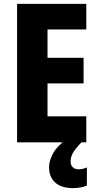

<svg xmlns="http://www.w3.org/2000/svg" viewBox="-20 -734 509 990"><path d="M425 0H68V-714H425V-582H225V-436H411V-304H225V-134H425ZM344 99Q344 117 355 128Q366 139 385 139Q399 139 409.5 136Q420 133 428 129V223Q416 228 397.5 232Q379 236 356 236Q297 236 265 207.5Q233 179 233 129Q233 94 254 56Q275 18 327 -18L400 0Q368 33 356 54.5Q344 76 344 99Z"/></svg>

Font: Noto Sans Lao UI Cond ExtBd
Style: Regular
Weight: 800
Width: 3
Designer: Monotype Design Team
Foundry: Monotype Imaging Inc.
Version: Version 2.000; ttfautohint (v1.8.4.7-5d5b)